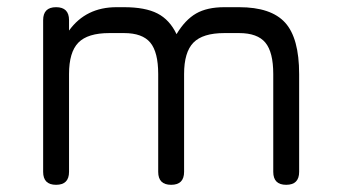

<svg xmlns="http://www.w3.org/2000/svg" viewBox="-20 -514 942 534"><path d="M172 -36Q172 0 136 0Q100 0 100 -36V-458Q100 -494 136 -494Q172 -494 172 -458V-429Q219 -494 304 -494H325Q384 -494 418 -476.5Q452 -459 471 -419Q495 -459 525.5 -476.5Q556 -494 604 -494H645Q734 -494 773 -451Q812 -408 812 -308V-36Q812 0 776 0Q740 0 740 -36V-308Q740 -369 718 -395.5Q696 -422 645 -422H604Q544 -422 518 -395.5Q492 -369 492 -308V-36Q492 0 456 0Q420 0 420 -36V-308Q420 -369 398 -395.5Q376 -422 325 -422H284Q224 -422 198 -395.5Q172 -369 172 -308Z"/></svg>

Font: Jura SemiBold
Style: Regular
Weight: 600
Designer: Daniel Johnson, Alexei Vanyashin
Foundry: Daniel Johnson
Version: Version 5.103